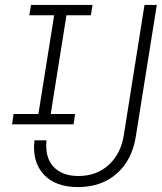

<svg xmlns="http://www.w3.org/2000/svg" viewBox="-20 -750 657 780"><path d="M29 -245 35 -287H136L200 -688H99L106 -730H356L349 -688H250L186 -287H285L279 -245ZM297 10Q205 10 157.5 -41.5Q110 -93 120 -180H169Q162 -111 197 -73Q232 -35 299 -35Q372 -35 421.5 -80Q471 -125 483 -201L567 -730H617L532 -197Q517 -100 454.5 -45Q392 10 297 10Z"/></svg>

Font: JetBrains Mono NL Thin
Style: Italic
Weight: 100
Italic angle: -9°
Monospace: yes
Designer: Philipp Nurullin, Konstantin Bulenkov
Foundry: JetBrains
Version: Version 2.305; ttfautohint (v1.8.4.7-5d5b)